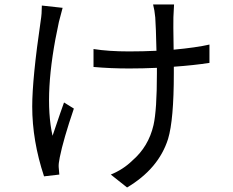

<svg xmlns="http://www.w3.org/2000/svg" viewBox="-20 -786 1040 858"><path d="M259.8 -751 243.2 -688Q172.9 -366.2 214.8 -179.2Q257.8 -306.2 266.1 -328.1L310.1 -300.8Q263.2 -163.1 247.1 -83Q241.2 -54.2 242.2 -40L245.1 -5.9L176.8 2Q124 -157.2 124 -310.1Q124 -435.1 162.1 -694.8Q167 -724.1 167 -761.2ZM916 -504.9Q845.2 -494.1 756.8 -487.8V-459Q756.8 -250 731 -165Q689 -32.2 547.9 51.8L475.1 -5.9Q530.8 -28.8 570.8 -67.9Q644 -130.9 666 -227.1Q681.2 -293.9 681.2 -459V-482.9Q618.2 -480 557.1 -480Q473.1 -480 397.9 -486.8V-566.9Q465.8 -556.2 556.2 -556.2Q618.2 -556.2 679.2 -559.1Q676.8 -668 673.8 -708Q670.9 -740.2 664.1 -766.1H757.8L754.9 -709Q753.9 -686 755.9 -564Q856 -573.2 916 -586.9Z"/></svg>

Font: Black Ops One [rus by aLiNcE]
Style: Regular
Weight: 400
Designer: James Grieshaber
Foundry: James Grieshaber
Version: Version 1.002;May 25, 2024;FontCreator 13.0.0.2680 64-bit